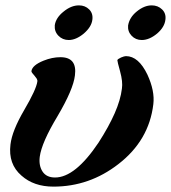

<svg xmlns="http://www.w3.org/2000/svg" viewBox="-20 -679 636 715"><path d="M596 -606Q593 -578 565 -554Q536 -530 508 -530Q485 -530 470 -546Q455 -562 457 -584Q462 -614 489 -636Q517 -659 545 -659Q568 -659 583.5 -644Q599 -629 596 -606ZM324 -606Q321 -579 292 -554Q263 -530 236 -530Q213 -530 197.5 -546Q182 -562 184 -585Q188 -613 217 -636Q245 -659 274 -659Q297 -659 312 -644Q327 -629 324 -606ZM551 -291Q535 -156 421 -68Q313 16 179 16Q106 16 60 -25Q10 -68 19 -141Q25 -192 70 -269Q115 -346 119 -375Q120 -381 116.5 -386.5Q113 -392 108.5 -397Q104 -402 100.5 -406.5Q97 -411 97 -414Q100 -436 142 -453Q174 -466 205 -466Q268 -466 259 -398Q253 -346 194 -246Q135 -148 128 -95Q124 -62 138.5 -40Q153 -18 185 -18Q260 -18 347 -148Q385 -207 407 -257Q429 -307 434 -349Q438 -374 427 -414Q417 -450 417 -455Q418 -459 431 -465Q443 -470 449 -470Q496 -470 529 -401Q557 -340 551 -291Z"/></svg>

Font: DG Didot
Style: Bold Italic
Weight: 700
Designer: David Gatwood, Takis Katsoulidis, and George D. Matthiopoulos
Foundry: David Gatwood
Version: Version 1.0